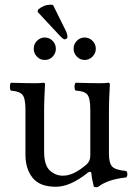

<svg xmlns="http://www.w3.org/2000/svg" viewBox="-20 -782 571 814"><path d="M205.1 -760.3 261.2 -647Q266.1 -636.2 266.1 -625Q266.1 -621.6 262.5 -618.4Q258.8 -615.2 253.9 -615.2Q247.6 -615.2 231 -633.3L139.6 -731.4L141.1 -741.2Q165.5 -761.7 193.4 -762.2Q198.7 -762.2 205.1 -760.3ZM123 -575.2Q123 -595.2 137 -609.1Q150.9 -623 169.9 -623Q189 -623 202.9 -609.1Q216.8 -595.2 216.8 -575.2Q216.8 -556.2 203.4 -542Q189.9 -527.8 169.9 -527.8Q149.9 -527.8 136.5 -542Q123 -556.2 123 -575.2ZM292 -575.2Q292 -595.2 305.9 -609.1Q319.8 -623 338.9 -623Q357.9 -623 372.1 -609.1Q386.2 -595.2 386.2 -575.2Q386.2 -556.2 372.1 -542Q357.9 -527.8 338.9 -527.8Q319.8 -527.8 305.9 -542Q292 -556.2 292 -575.2ZM216.8 9.8Q147.9 9.8 117.9 -28.6Q87.9 -66.9 87.9 -126V-317.9Q87.9 -364.7 75.4 -379.9Q63 -395 25.9 -397.9Q22 -401.9 22 -413.8Q22 -425.8 25.9 -431.2Q93.8 -429.2 127.9 -429.2Q152.8 -429.2 163.1 -431.2Q170.9 -431.2 170.9 -424.8Q167 -351.6 167 -321.8V-140.1Q167 -81.1 191.4 -59.1Q215.8 -37.1 247.1 -37.1Q292 -37.1 347.2 -85Q363.3 -99.1 362.8 -124V-316.9Q362.8 -364.7 350.8 -380.4Q338.9 -396 300.8 -397.9Q295.9 -401.9 295.9 -413.8Q295.9 -425.8 300.8 -431.2Q368.7 -429.2 402.8 -429.2Q427.7 -429.2 438 -431.2Q445.8 -431.2 445.8 -424.8Q441.9 -351.6 441.9 -321.8V-129.9Q441.9 -90.8 455.6 -75.9Q469.2 -61 515.1 -57.1Q520 -52.2 520 -43.2Q520 -34.2 515.1 -29.8Q435.1 -21 397 9.8Q388.2 13.7 377.9 9.8Q369.1 -24.4 367.2 -48.8Q366.2 -53.7 361.1 -53.5Q356 -53.2 352.1 -49.8Q277.8 9.8 216.8 9.8Z"/></svg>

Font: Linux Libertine O
Style: Regular
Weight: 400
Designer: Philipp H. Poll
Foundry: Philipp H. Poll
Version: Version 5.3.0